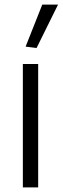

<svg xmlns="http://www.w3.org/2000/svg" viewBox="-20 -820 274 840"><path d="M92 -616 165 -800H234L140 -610ZM80 -540H147V0H80Z"/></svg>

Font: Plata Sans Light
Style: Regular
Weight: 300
Designer: Pablo Impallari, Andres Torresi, & Cristiano Sobral
Foundry: Pablo Impallari, Andres Torresi, & Cristiano Sobral
Version: Version 1.00;December 28, 2019;FontCreator 12.0.0.2547 64-bi